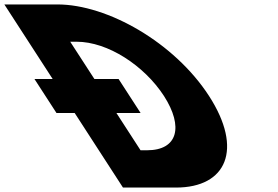

<svg xmlns="http://www.w3.org/2000/svg" viewBox="-456 -845 1252 865"><path d="M-218.7 -489H-300.7L-201.6 -336H-119.6L98 0H337C564 0 641.6 -172 485.5 -413C330 -653 28.6 -825 -197.4 -825H-436.4ZM-30.7 -489 -139.6 -657H-110.6C29.4 -657 193.8 -550 283.1 -412C371.5 -274 345.2 -168 206.2 -168H177.2L68.4 -336H177.4L78.3 -489Z"/></svg>

Font: Hussar
Style: BdOpOblSeven
Weight: 700
Foundry: Cannot Into Space Fonts
Version: Version 2.00